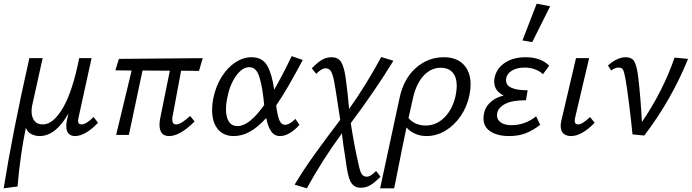

<svg xmlns="http://www.w3.org/2000/svg" viewBox="-29 -731 3747 1040"><path d="M502 -66Q433 6 377 6Q355 6 342.5 -7.5Q330 -21 330 -48Q330 -61 333 -77L342 -117Q273 6 185 6Q162 6 140.5 -5Q119 -16 111 -39Q80 112 66 279L-9 289Q39 -13 130 -416H202L145 -159Q142 -144 142 -128Q142 -97 157 -77Q172 -57 203 -57Q259 -57 311.5 -146Q364 -235 400 -416H467L397 -97Q394 -85 394 -76Q394 -57 412 -57Q425 -57 440.5 -66.5Q456 -76 478 -97Z M907 -107Q904 -97 904 -84Q904 -57 925 -57Q951 -57 1001 -103L1025 -73Q946 6 887 6Q835 6 835 -56Q835 -75 841 -102L891 -348L743 -349L669 0H600L684 -349L596 -350L615 -412L1069 -416L1049 -347L952 -348Z M1571 -87 1593 -55Q1572 -30 1543.5 -12Q1515 6 1488 6Q1457 6 1439.5 -20Q1422 -46 1413 -92Q1326 6 1238 6Q1181 6 1150.5 -32Q1120 -70 1120 -134Q1120 -167 1127 -201Q1140 -264 1171.5 -314.5Q1203 -365 1245.5 -393Q1288 -421 1333 -421Q1393 -421 1419 -374.5Q1445 -328 1456 -245Q1499 -319 1551 -427L1611 -406Q1566 -322 1533 -265Q1500 -208 1467 -160Q1473 -108 1483.5 -81.5Q1494 -55 1516 -55Q1539 -55 1571 -87ZM1402 -162 1398 -200Q1388 -283 1372 -325Q1356 -367 1321 -367Q1283 -367 1249 -319Q1215 -271 1201 -197Q1195 -167 1195 -140Q1195 -97 1210.5 -72.5Q1226 -48 1258 -48Q1321 -48 1402 -162Z M2008 195 2032 226Q2002 257 1978 271.5Q1954 286 1924 286Q1893 286 1875.5 262Q1858 238 1849 175L1842 127Q1829 49 1823 -9Q1715 139 1633 289L1567 269Q1615 189 1674.5 106Q1734 23 1814 -82L1802 -159Q1789 -248 1780 -295Q1772 -334 1762 -347.5Q1752 -361 1735 -361Q1723 -361 1709.5 -352.5Q1696 -344 1684 -331L1660 -361Q1690 -392 1714 -406.5Q1738 -421 1768 -421Q1800 -421 1817 -397.5Q1834 -374 1843 -311Q1854 -234 1862 -141Q1952 -267 2036 -422L2102 -402Q2003 -240 1871 -64Q1888 48 1913 159Q1921 198 1930.5 212Q1940 226 1957 226Q1969 226 1982.5 217Q1996 208 2008 195Z M2520 -274Q2520 -247 2514 -217Q2501 -153 2466.5 -102.5Q2432 -52 2383.5 -23Q2335 6 2282 6Q2247 6 2218.5 -7Q2190 -20 2173 -41Q2152 56 2124 200Q2119 223 2115 245Q2111 267 2106 289H2030L2135 -199Q2157 -304 2223 -362.5Q2289 -421 2375 -421Q2444 -421 2482 -381.5Q2520 -342 2520 -274ZM2445 -266Q2445 -313 2422.5 -338.5Q2400 -364 2358 -364Q2306 -364 2266 -321.5Q2226 -279 2208 -200L2192 -128Q2182 -85 2184 -92Q2199 -72 2224 -61.5Q2249 -51 2276 -51Q2336 -51 2380.5 -97Q2425 -143 2440 -218Q2445 -246 2445 -266Z M2712 -296Q2712 -242 2829 -242L2820 -188Q2747 -188 2709 -169Q2671 -150 2664 -118Q2663 -114 2663 -106Q2663 -82 2684 -67.5Q2705 -53 2742 -53Q2815 -53 2875 -101L2897 -55Q2859 -25 2819.5 -9.5Q2780 6 2729 6Q2667 6 2628.5 -18.5Q2590 -43 2590 -89Q2590 -136 2618.5 -168Q2647 -200 2699 -214Q2648 -238 2648 -289Q2648 -302 2651 -315Q2663 -363 2707.5 -392Q2752 -421 2819 -421Q2900 -421 2946 -375L2912 -329Q2896 -345 2870 -355Q2844 -365 2813 -365Q2767 -365 2739.5 -345.5Q2712 -326 2712 -296ZM2801 -512 2878 -711 2951 -697 2854 -503Z M3008 -49Q3008 -64 3012 -79L3091 -416H3162L3087 -97Q3084 -85 3084 -77Q3084 -57 3103 -57Q3125 -57 3167 -97L3192 -66Q3122 6 3064 6Q3038 6 3023 -7.5Q3008 -21 3008 -49Z M3698 -412Q3608 -190 3461 3L3397 -3Q3390 -77 3379 -164Q3368 -251 3359 -304Q3352 -342 3345.5 -353.5Q3339 -365 3323 -365Q3301 -365 3282 -349L3264 -376Q3287 -397 3311.5 -409Q3336 -421 3359 -421Q3395 -421 3408 -396Q3421 -371 3428 -314Q3441 -204 3448 -70Q3562 -237 3625 -419Z"/></svg>

Font: Ysabeau Medium
Style: Italic
Weight: 500
Italic angle: -12°
Designer: Christian Thalmann (Catharsis Fonts)
Version: Version 0.003